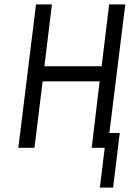

<svg xmlns="http://www.w3.org/2000/svg" viewBox="-20 -669 587 869"><path d="M492 180 522 -67H475L547 -649H474L440 -369H181L215 -649H143L63 0H136L173 -301H431L395 0H454L432 180Z"/></svg>

Font: Gamestation Condensed
Style: Italic
Weight: 400
Width: 3
Designer: Jonas Hecksher
Foundry: Jonas Hecksher, Playtypeª, e-types AS
Version: Version 1.003